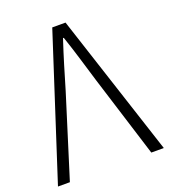

<svg xmlns="http://www.w3.org/2000/svg" viewBox="-134 -827 817 924"><g transform="rotate(-20 275.0 -364.5)"><path d="M4 0H65L196 -419C222 -507 242 -575 271 -663H275C305 -575 324 -507 351 -419L482 0H546L308 -729H240Z"/></g></svg>

Font: Noto Sans TC Light
Style: Regular
Weight: 300
Designer: Ryoko NISHIZUKA 西塚涼子 (kana, bopomofo & ideographs); Paul D. Hunt (Latin, Greek & Cyrillic); Sandoll Communications 산돌커뮤니
Foundry: Adobe
Version: Version 2.004;hotconv 1.0.118;makeotfexe 2.5.65603